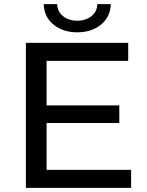

<svg xmlns="http://www.w3.org/2000/svg" viewBox="-20 -907 710 927"><path d="M613 -87V0H105V-700H599V-613H205V-398H556V-313H205V-87ZM191 -887H256Q257 -851 284.5 -829Q312 -807 353 -807Q394 -807 421.5 -829Q449 -851 450 -887H515Q513 -825 467.5 -788Q422 -751 353 -751Q284 -751 238.5 -788Q193 -825 191 -887Z"/></svg>

Font: Idrija
Style: Regular
Weight: 500
Designer: Julieta Ulanovsky
Foundry: Julieta Ulanovsky
Version: Version 7.200